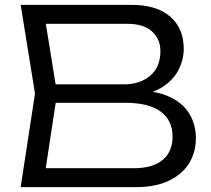

<svg xmlns="http://www.w3.org/2000/svg" viewBox="-20 -770 870 790"><path d="M520 -375 531 -399Q622 -398 678 -371.5Q734 -345 760 -300.5Q786 -256 786 -202Q786 -143 757.5 -97.5Q729 -52 674 -26Q619 0 538 0H65L124 -385L65 -750H521Q625 -750 680.5 -701.5Q736 -653 736 -569Q736 -525 714.5 -482.5Q693 -440 646 -410.5Q599 -381 520 -375ZM161 -31 125 -78H533Q607 -78 648.5 -111.5Q690 -145 690 -208Q690 -275 641 -311Q592 -347 496 -347H172V-423H491Q555 -423 597.5 -458Q640 -493 640 -560Q640 -609 605.5 -640.5Q571 -672 504 -672H125L161 -719L215 -385Z"/></svg>

Font: Unbounded Light
Style: Regular
Weight: 300
Designer: Luke Prowse, Jean-Baptiste Morizot, Fátima Lázaro, Florian Runge
Foundry: NaN
Version: Version 1.700